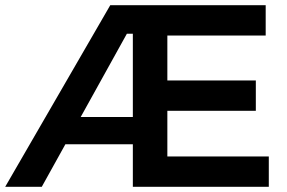

<svg xmlns="http://www.w3.org/2000/svg" viewBox="-21 -720 1106 740"><path d="M624 -117H1015V0H491V-164H231L140 0H-1L404 -700H1003V-583H624V-410H965V-293H624ZM290 -269H491V-590H468Z"/></svg>

Font: Montserrat Medium
Style: Regular
Weight: 500
Designer: Julieta Ulanovsky
Foundry: Julieta Ulanovsky
Version: Version 6.001